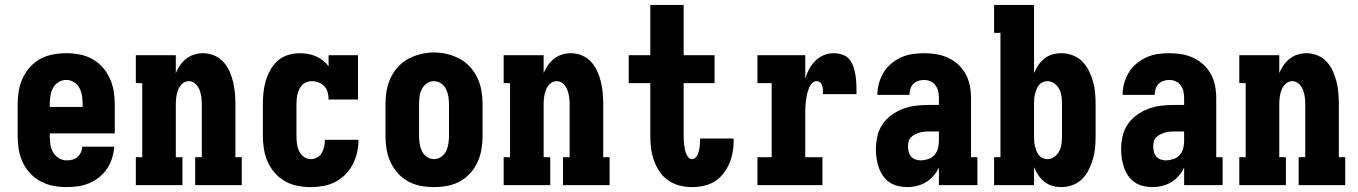

<svg xmlns="http://www.w3.org/2000/svg" viewBox="-20 -755 5540 783"><path d="M252 8Q225 8 198 3Q171 -2 146.5 -15Q122 -28 103 -48.5Q84 -69 72.5 -93.5Q61 -118 56.5 -145.5Q52 -173 52 -200V-330Q52 -357 56.5 -384Q61 -411 72.5 -436Q84 -461 102.5 -481.5Q121 -502 145 -515Q169 -528 196 -533Q223 -538 250 -538Q277 -538 304 -533Q331 -528 355 -515Q379 -502 397.5 -481.5Q416 -461 427.5 -436Q439 -411 443.5 -384Q448 -357 448 -330V-211H183V-200Q183 -183 185.5 -166Q188 -149 196.5 -134Q205 -119 220 -110Q235 -101 252 -101Q264 -101 275.5 -104Q287 -107 296 -115Q305 -123 310 -134Q315 -145 315 -157H446Q444 -133 437 -110Q430 -87 417 -67.5Q404 -48 385.5 -33Q367 -18 345 -8.5Q323 1 299.5 4.5Q276 8 252 8ZM317 -319V-330Q317 -347 314.5 -364Q312 -381 304 -396Q296 -411 281.5 -420Q267 -429 250 -429Q233 -429 218.5 -420Q204 -411 196 -396Q188 -381 185.5 -364Q183 -347 183 -330V-319Z M534 0V-114H560V-416H534V-530H697V-457Q704 -474 714.5 -489Q725 -504 739.5 -515.5Q754 -527 772 -532.5Q790 -538 808 -538Q831 -538 853 -529Q875 -520 890.5 -503Q906 -486 915.5 -465Q925 -444 930.5 -421.5Q936 -399 938 -376Q940 -353 940 -330V-114H966V0H776V-114H803V-330Q803 -345 801 -360Q799 -375 793.5 -389Q788 -403 776.5 -413.5Q765 -424 750 -424Q735 -424 723.5 -413.5Q712 -403 706.5 -389Q701 -375 699 -360Q697 -345 697 -330V-114H724V0Z M1247 8Q1220 8 1193.5 3Q1167 -2 1143 -15.5Q1119 -29 1101 -49.5Q1083 -70 1072 -94.5Q1061 -119 1056.5 -146Q1052 -173 1052 -200V-330Q1052 -354 1054.5 -378.5Q1057 -403 1064 -426Q1071 -449 1083 -470.5Q1095 -492 1113.5 -508Q1132 -524 1155.5 -531Q1179 -538 1203 -538Q1220 -538 1236.5 -535Q1253 -532 1268 -525.5Q1283 -519 1296.5 -508.5Q1310 -498 1320 -485V-530H1440V-349H1320Q1320 -363 1316.5 -377.5Q1313 -392 1303.5 -402.5Q1294 -413 1280 -418.5Q1266 -424 1252 -424Q1241 -424 1231 -420.5Q1221 -417 1213.5 -409.5Q1206 -402 1201 -392.5Q1196 -383 1193.5 -372.5Q1191 -362 1190 -351.5Q1189 -341 1189 -330V-200Q1189 -184 1191 -168.5Q1193 -153 1199.5 -139Q1206 -125 1219 -115.5Q1232 -106 1247 -106Q1261 -106 1273.5 -113Q1286 -120 1292.5 -132Q1299 -144 1302 -157.5Q1305 -171 1305 -185Q1305 -185 1305 -185Q1305 -185 1305 -185H1442Q1442 -185 1442 -184.5Q1442 -184 1442 -184Q1442 -158 1436 -132.5Q1430 -107 1418.5 -84.5Q1407 -62 1388.5 -43.5Q1370 -25 1347 -13Q1324 -1 1298.5 3.5Q1273 8 1247 8Z M1750 8Q1723 8 1696 3Q1669 -2 1645 -15Q1621 -28 1602.5 -48.5Q1584 -69 1572.5 -94Q1561 -119 1556.5 -146Q1552 -173 1552 -200V-330Q1552 -357 1556.5 -384Q1561 -411 1572.5 -436Q1584 -461 1602.5 -481.5Q1621 -502 1645 -515Q1669 -528 1696 -534.5Q1723 -541 1750 -541Q1777 -541 1804 -534.5Q1831 -528 1855 -515Q1879 -502 1897.5 -481.5Q1916 -461 1927.5 -436Q1939 -411 1943.5 -384Q1948 -357 1948 -330V-200Q1948 -173 1943.5 -146Q1939 -119 1927.5 -94Q1916 -69 1897.5 -48.5Q1879 -28 1855 -15Q1831 -2 1804 3Q1777 8 1750 8ZM1750 -106Q1766 -106 1779.5 -115.5Q1793 -125 1799.5 -139Q1806 -153 1808.5 -168.5Q1811 -184 1811 -200V-330Q1811 -346 1808.5 -361.5Q1806 -377 1799 -391.5Q1792 -406 1778.5 -415Q1765 -424 1749 -424Q1733 -424 1720 -414.5Q1707 -405 1700 -391Q1693 -377 1691 -361.5Q1689 -346 1689 -330V-200Q1689 -184 1691.5 -168.5Q1694 -153 1700.5 -139Q1707 -125 1720.5 -115.5Q1734 -106 1750 -106Z M2034 0V-114H2060V-416H2034V-530H2197V-457Q2204 -474 2214.5 -489Q2225 -504 2239.5 -515.5Q2254 -527 2272 -532.5Q2290 -538 2308 -538Q2331 -538 2353 -529Q2375 -520 2390.5 -503Q2406 -486 2415.5 -465Q2425 -444 2430.5 -421.5Q2436 -399 2438 -376Q2440 -353 2440 -330V-114H2466V0H2276V-114H2303V-330Q2303 -345 2301 -360Q2299 -375 2293.5 -389Q2288 -403 2276.5 -413.5Q2265 -424 2250 -424Q2235 -424 2223.5 -413.5Q2212 -403 2206.5 -389Q2201 -375 2199 -360Q2197 -345 2197 -330V-114H2224V0Z M2802 8Q2776 8 2751 1.5Q2726 -5 2705 -19.5Q2684 -34 2669.5 -55.5Q2655 -77 2646.5 -101.5Q2638 -126 2635 -151.5Q2632 -177 2632 -203V-416H2544V-530H2632V-735H2768V-530H2894V-416H2768V-203Q2768 -194 2768.5 -184.5Q2769 -175 2770 -166Q2771 -157 2772.5 -148Q2774 -139 2777.5 -130Q2781 -121 2787 -113.5Q2793 -106 2802 -106Q2810 -106 2816 -111.5Q2822 -117 2825 -124.5Q2828 -132 2830 -139.5Q2832 -147 2833 -154.5Q2834 -162 2834.5 -170Q2835 -178 2835 -186Q2835 -187 2835 -188Q2835 -189 2835 -190H2971Q2972 -188 2972 -185Q2972 -182 2972 -180Q2972 -156 2967.5 -132Q2963 -108 2953.5 -86.5Q2944 -65 2929 -46Q2914 -27 2893.5 -14.5Q2873 -2 2849.5 3Q2826 8 2802 8Z M3069 0V-114H3127V-416H3069V-530H3264V-435Q3270 -455 3280 -473.5Q3290 -492 3305 -507Q3320 -522 3339.5 -530Q3359 -538 3380 -538Q3398 -538 3416 -532Q3434 -526 3445 -511.5Q3456 -497 3461.5 -479.5Q3467 -462 3469.5 -444Q3472 -426 3472.5 -407.5Q3473 -389 3473 -371H3336Q3336 -377 3336 -382.5Q3336 -388 3335.5 -393.5Q3335 -399 3333.5 -404.5Q3332 -410 3329 -414.5Q3326 -419 3321 -421.5Q3316 -424 3310 -424Q3300 -424 3292.5 -416.5Q3285 -409 3281 -400Q3277 -391 3274 -381Q3271 -371 3269.5 -361Q3268 -351 3266.5 -341Q3265 -331 3264.5 -321Q3264 -311 3264 -301Q3264 -291 3264 -281V-114H3334V0Z M3679 8Q3661 8 3642 3.5Q3623 -1 3607.5 -11.5Q3592 -22 3581 -38Q3570 -54 3564 -71.5Q3558 -89 3555 -108Q3552 -127 3552 -146Q3552 -173 3558 -199.5Q3564 -226 3579 -248Q3594 -270 3616 -286Q3638 -302 3663.5 -311.5Q3689 -321 3715.5 -324Q3742 -327 3769 -327H3809V-356Q3809 -370 3806 -383Q3803 -396 3795 -407Q3787 -418 3774.5 -423.5Q3762 -429 3748 -429Q3736 -429 3724.5 -425Q3713 -421 3704.5 -412.5Q3696 -404 3692.5 -392Q3689 -380 3689 -368H3558Q3558 -392 3564.5 -415.5Q3571 -439 3583.5 -459.5Q3596 -480 3614.5 -495.5Q3633 -511 3655 -521Q3677 -531 3700.5 -534.5Q3724 -538 3748 -538Q3773 -538 3798 -534Q3823 -530 3846 -519.5Q3869 -509 3887.5 -492Q3906 -475 3918 -453Q3930 -431 3935 -406Q3940 -381 3940 -356V-114H3966V0H3809V-72Q3801 -54 3787.5 -38.5Q3774 -23 3757 -12.5Q3740 -2 3720 3Q3700 8 3679 8ZM3734 -101Q3749 -101 3764.5 -106Q3780 -111 3790.5 -122.5Q3801 -134 3805 -149Q3809 -164 3809 -180V-219H3769Q3759 -219 3749 -218Q3739 -217 3729.5 -214Q3720 -211 3711 -206.5Q3702 -202 3695 -195Q3688 -188 3685.5 -178Q3683 -168 3683 -158Q3683 -147 3685.5 -136.5Q3688 -126 3695 -117.5Q3702 -109 3712.5 -105Q3723 -101 3734 -101Z M4309 8Q4290 8 4272 3Q4254 -2 4239.5 -13.5Q4225 -25 4214.5 -40.5Q4204 -56 4197 -73V0H4034V-114H4060V-621H4034V-735H4197V-457Q4204 -474 4214.5 -489.5Q4225 -505 4239.5 -516.5Q4254 -528 4272 -533Q4290 -538 4309 -538Q4332 -538 4354.5 -529.5Q4377 -521 4393.5 -504.5Q4410 -488 4420.5 -466.5Q4431 -445 4437.5 -422.5Q4444 -400 4446 -376.5Q4448 -353 4448 -330V-200Q4448 -177 4446 -153.5Q4444 -130 4437.5 -107.5Q4431 -85 4420.5 -63.5Q4410 -42 4393.5 -25.5Q4377 -9 4354.5 -0.5Q4332 8 4309 8ZM4251 -106Q4267 -106 4280 -115.5Q4293 -125 4300 -139Q4307 -153 4309 -168.5Q4311 -184 4311 -200V-330Q4311 -346 4309 -361.5Q4307 -377 4300 -391Q4293 -405 4280 -414.5Q4267 -424 4251 -424Q4241 -424 4231.5 -419.5Q4222 -415 4216 -407Q4210 -399 4206.5 -389.5Q4203 -380 4200.5 -370Q4198 -360 4197.5 -350Q4197 -340 4197 -330V-200Q4197 -190 4197.5 -180Q4198 -170 4200.5 -160Q4203 -150 4206.5 -140.5Q4210 -131 4216 -123Q4222 -115 4231.5 -110.5Q4241 -106 4251 -106Z M4679 8Q4661 8 4642 3.5Q4623 -1 4607.5 -11.5Q4592 -22 4581 -38Q4570 -54 4564 -71.5Q4558 -89 4555 -108Q4552 -127 4552 -146Q4552 -173 4558 -199.5Q4564 -226 4579 -248Q4594 -270 4616 -286Q4638 -302 4663.5 -311.5Q4689 -321 4715.5 -324Q4742 -327 4769 -327H4809V-356Q4809 -370 4806 -383Q4803 -396 4795 -407Q4787 -418 4774.5 -423.5Q4762 -429 4748 -429Q4736 -429 4724.5 -425Q4713 -421 4704.5 -412.5Q4696 -404 4692.5 -392Q4689 -380 4689 -368H4558Q4558 -392 4564.5 -415.5Q4571 -439 4583.5 -459.5Q4596 -480 4614.5 -495.5Q4633 -511 4655 -521Q4677 -531 4700.5 -534.5Q4724 -538 4748 -538Q4773 -538 4798 -534Q4823 -530 4846 -519.5Q4869 -509 4887.5 -492Q4906 -475 4918 -453Q4930 -431 4935 -406Q4940 -381 4940 -356V-114H4966V0H4809V-72Q4801 -54 4787.5 -38.5Q4774 -23 4757 -12.5Q4740 -2 4720 3Q4700 8 4679 8ZM4734 -101Q4749 -101 4764.5 -106Q4780 -111 4790.5 -122.5Q4801 -134 4805 -149Q4809 -164 4809 -180V-219H4769Q4759 -219 4749 -218Q4739 -217 4729.5 -214Q4720 -211 4711 -206.5Q4702 -202 4695 -195Q4688 -188 4685.5 -178Q4683 -168 4683 -158Q4683 -147 4685.5 -136.5Q4688 -126 4695 -117.5Q4702 -109 4712.5 -105Q4723 -101 4734 -101Z M5034 0V-114H5060V-416H5034V-530H5197V-457Q5204 -474 5214.5 -489Q5225 -504 5239.5 -515.5Q5254 -527 5272 -532.5Q5290 -538 5308 -538Q5331 -538 5353 -529Q5375 -520 5390.5 -503Q5406 -486 5415.5 -465Q5425 -444 5430.5 -421.5Q5436 -399 5438 -376Q5440 -353 5440 -330V-114H5466V0H5276V-114H5303V-330Q5303 -345 5301 -360Q5299 -375 5293.5 -389Q5288 -403 5276.5 -413.5Q5265 -424 5250 -424Q5235 -424 5223.5 -413.5Q5212 -403 5206.5 -389Q5201 -375 5199 -360Q5197 -345 5197 -330V-114H5224V0Z"/></svg>

Font: Iosevka Slab Heavy
Style: Regular
Weight: 900
Monospace: yes
Designer: Belleve Invis
Foundry: Belleve Invis
Version: Version 11.1.0; ttfautohint (v1.8.3)